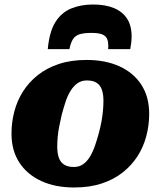

<svg xmlns="http://www.w3.org/2000/svg" viewBox="-20 -818 713 852"><path d="M393 -798Q338 -798 295 -780Q252 -762 225.5 -719.5Q199 -677 192 -600H288Q294 -629 304 -644.5Q314 -660 333.5 -666Q353 -672 386 -672Q418 -672 434.5 -665Q451 -658 456.5 -642.5Q462 -627 460 -600H558Q561 -616 562.5 -630Q564 -644 564 -657Q564 -704 544 -735Q524 -766 486 -782Q448 -798 393 -798ZM419 -229Q426 -255 430.5 -280Q435 -305 437 -328Q439 -351 439 -371Q439 -400 432 -420Q425 -440 409 -450.5Q393 -461 365 -461Q342 -461 324.5 -449Q307 -437 293.5 -415.5Q280 -394 271 -366.5Q262 -339 254 -309Q248 -283 243 -258Q238 -233 236 -210Q234 -187 234 -167Q234 -139 241 -118.5Q248 -98 264.5 -87.5Q281 -77 308 -77Q331 -77 348.5 -89Q366 -101 379 -122.5Q392 -144 401.5 -171.5Q411 -199 419 -229ZM31 -225Q31 -275 43.5 -323Q56 -371 82 -412Q108 -453 147.5 -484.5Q187 -516 241 -534Q295 -552 364 -552Q448 -552 510.5 -523.5Q573 -495 607.5 -441.5Q642 -388 642 -313Q642 -263 629.5 -215Q617 -167 591 -126Q565 -85 525.5 -53.5Q486 -22 432 -4Q378 14 309 14Q226 14 163.5 -14.5Q101 -43 66 -96.5Q31 -150 31 -225Z"/></svg>

Font: Roboto Serif ExtraBold
Style: Italic
Weight: 800
Italic angle: -10°
Version: Version 1.007